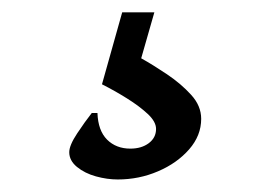

<svg xmlns="http://www.w3.org/2000/svg" viewBox="-20 -48 438 305"><path d="M167 237.1Q150.2 237.1 132.4 232.2Q114.7 227.3 102.3 217.2Q90 207.1 90 193.8Q90 182.9 102.6 163.9Q115.2 144.9 125.8 131.5H134.8Q135.8 159.5 150.1 173.8Q164.5 188.1 187.1 188.1Q204.8 188.1 216.4 179.4Q227.9 170.7 227.9 156.8Q227.9 145.3 214.7 133Q201.4 120.6 181.7 108.3Q162 96 142 85.9L174.1 -28.4H225.2L204.3 44.6Q223.1 55.1 245.3 70Q267.5 84.9 283.5 102.5Q299.6 120 299.6 140.8Q299.6 167.3 280.5 189.2Q261.3 211.2 231.1 224.1Q200.9 237.1 167 237.1Z"/></svg>

Font: Alegreya
Style: Regular
Weight: 400
Designer: Juan Pablo del Peral
Foundry: Huerta Tipografica
Version: Version 2.009